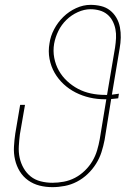

<svg xmlns="http://www.w3.org/2000/svg" viewBox="-20 -763 540 791"><path d="M196 8Q168 8 142.5 1.5Q117 -5 96 -20Q75 -35 61.5 -57Q48 -79 42 -105Q36 -131 37.5 -158.5Q39 -186 43 -213L63 -331H83L62 -210Q59 -186 57.5 -161Q56 -136 61 -113Q66 -90 77.5 -70Q89 -50 106.5 -36Q124 -22 147.5 -16Q171 -10 196 -10Q219 -10 243 -14.5Q267 -19 289 -30.5Q311 -42 329.5 -60Q348 -78 360.5 -99Q373 -120 380 -143.5Q387 -167 391 -190L418 -354H413Q380 -354 349.5 -361Q319 -368 291.5 -382Q264 -396 242 -416.5Q220 -437 205 -463Q190 -489 184 -520.5Q178 -552 184 -585Q188 -614 203 -642.5Q218 -671 241 -693.5Q264 -716 293.5 -729.5Q323 -743 353 -743Q375 -743 396 -738Q417 -733 433 -720.5Q449 -708 459.5 -690Q470 -672 474 -651Q478 -630 477.5 -608Q477 -586 473 -564L441 -373Q449 -374 456 -375Q463 -376 470 -377L467 -358Q460 -357 453 -356.5Q446 -356 438 -355L411 -187Q406 -161 398 -136Q390 -111 375.5 -88Q361 -65 341 -46Q321 -27 297 -14.5Q273 -2 247 3Q221 8 196 8ZM413 -372H421L454 -567Q457 -587 458 -606Q459 -625 455.5 -643Q452 -661 443.5 -677Q435 -693 421.5 -704Q408 -715 390 -720Q372 -725 353 -725Q327 -725 300.5 -713Q274 -701 253.5 -681Q233 -661 220.5 -635.5Q208 -610 203 -583Q198 -553 203.5 -524.5Q209 -496 222.5 -472Q236 -448 256.5 -429Q277 -410 301.5 -397Q326 -384 354.5 -378Q383 -372 413 -372Z"/></svg>

Font: Iosevka Term Curly Th Obl
Style: Regular
Weight: 100
Italic angle: -9°
Designer: Belleve Invis
Foundry: Belleve Invis
Version: Version 32.3.0